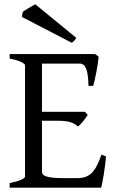

<svg xmlns="http://www.w3.org/2000/svg" viewBox="-20 -864 536 884"><path d="M468.3 -143.6Q466.3 -122.6 463.4 -100.1Q460.4 -77.6 457.3 -57.9Q454.1 -38.1 450.9 -22.7Q447.8 -7.3 445.8 0H24.4V-21Q57.6 -27.8 76.4 -35.9Q95.2 -43.9 95.2 -50.8V-564Q95.2 -569.8 77.4 -578.6Q59.6 -587.4 24.4 -594.2V-615.2H418L434.1 -603Q433.1 -590.3 430.4 -571.5Q427.7 -552.7 423.8 -533Q419.9 -513.2 416 -495.6Q412.1 -478 409.2 -468.8H387.2Q386.7 -519.5 377.4 -545.4Q368.2 -571.3 347.2 -571.3H173.3V-349.1H371.1L383.8 -335.4Q379.9 -328.6 374.3 -320.8Q368.7 -313 362.5 -305.4Q356.4 -297.9 350.3 -291.5Q344.2 -285.2 338.9 -281.2Q331.5 -288.6 323 -293.5Q314.5 -298.3 303.5 -301.8Q292.5 -305.2 277.6 -306.6Q262.7 -308.1 242.2 -308.1H173.3V-75.2Q173.3 -67.9 176.8 -62.3Q180.2 -56.6 190.9 -52.5Q201.7 -48.3 221.2 -46.1Q240.7 -43.9 272.9 -43.9H335.9Q358.4 -43.9 374.8 -50Q391.1 -56.2 403.8 -69.3Q416.5 -82.5 426.8 -103Q437 -123.5 447.3 -152.3ZM331.5 -689.5Q324.7 -680.2 321 -675.5Q317.4 -670.9 309.6 -667.5L80.6 -786.1L84.5 -808.1Q87.9 -812 95.5 -816.9Q103 -821.8 111.8 -826.9Q120.6 -832 128.9 -836.7Q137.2 -841.3 142.6 -844.2Z"/></svg>

Font: Gentium Plus Cyr
Style: Regular
Weight: 400
Designer: J. Victor Gaultney, Annie Olsen, Iska Routamaa, Becca Hirsbrunner
Foundry: SIL International
Version: Version 5.000